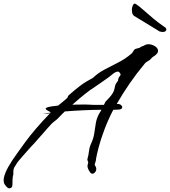

<svg xmlns="http://www.w3.org/2000/svg" viewBox="-104 -896 930 1051"><path d="M-53 135Q-59 135 -63 131Q-72 123 -78 114Q-84 105 -84 90Q-84 74 -73.5 48Q-63 22 -37 -18Q-17 -48 34.5 -118.5Q86 -189 170 -276Q173 -277 173 -279Q173 -282 166.5 -285.5Q160 -289 153 -293Q146 -297 146 -301Q146 -306 160 -310Q174 -314 214 -318Q227 -329 240.5 -339.5Q254 -350 260 -356Q265 -360 266 -362Q267 -364 267 -365V-366Q267 -368 268.5 -370.5Q270 -373 275 -377Q340 -434 371.5 -451Q403 -468 405 -470Q433 -497 470.5 -516.5Q508 -536 546 -555.5Q584 -575 615 -602Q619 -604 623 -611.5Q627 -619 631 -624Q636 -629 649 -631.5Q662 -634 664 -637Q668 -641 675.5 -643Q683 -645 687 -648Q696 -654 708 -654Q726 -654 743.5 -643.5Q761 -633 761 -618Q761 -608 753 -600Q747 -593 737.5 -587.5Q728 -582 722 -574Q716 -567 706 -561.5Q696 -556 691 -551Q645 -496 606 -439.5Q567 -383 535 -327Q549 -328 557 -322Q565 -316 565 -309Q565 -296 542 -296Q537 -296 530.5 -295.5Q524 -295 516 -295Q488 -241 467.5 -186.5Q447 -132 436 -89.5Q425 -47 422 -28Q422 -18 417.5 -6Q413 6 415 8Q418 12 420.5 17.5Q423 23 423 30Q423 44 408 54Q406 55 402 55Q395 55 390.5 49Q386 43 382 36Q379 30 377 24.5Q375 19 375 13Q375 7 378 -2Q379 -3 379 -5Q379 -10 376 -15.5Q373 -21 375 -28Q380 -42 382.5 -65Q385 -88 392 -104Q408 -137 412 -166.5Q416 -196 421 -224.5Q426 -253 444 -283Q444 -282 446.5 -286Q449 -290 451 -295Q407 -295 353.5 -292.5Q300 -290 251 -286Q243 -278 234.5 -270Q226 -262 217 -252Q209 -243 198 -235Q187 -227 179 -219Q172 -212 156.5 -194.5Q141 -177 126 -159.5Q111 -142 104 -135Q101 -131 92.5 -121.5Q84 -112 75.5 -103Q67 -94 64 -91Q34 -57 19 -40Q4 -23 -2 -15.5Q-8 -8 -10 -5Q-12 -2 -14.5 2.5Q-17 7 -26 21Q-31 30 -31 42V51Q-31 55 -31 58.5Q-31 62 -33 66Q-35 75 -35.5 92Q-36 109 -36 116Q-36 126 -41.5 130.5Q-47 135 -53 135ZM407 -322H465L473 -339L474 -340Q501 -367 510.5 -382Q520 -397 522 -407.5Q524 -418 526.5 -428Q529 -438 542 -454Q543 -470 551.5 -479Q560 -488 553 -495Q549 -504 540 -504Q528 -504 507 -486Q498 -478 481 -466Q464 -454 446 -441.5Q428 -429 415.5 -420.5Q403 -412 403 -412L402 -411Q395 -408 365 -384.5Q335 -361 292 -323Q311 -323 329 -323.5Q347 -324 363 -324Q375 -324 386 -323Q397 -322 407 -322ZM172 -279 170 -276Q162 -274 136 -274H135Q130 -274 137 -275Q144 -276 155 -277.5Q166 -279 172 -279ZM787 -721Q780 -721 769 -724Q768 -725 754 -733.5Q740 -742 719.5 -754.5Q699 -767 678.5 -779.5Q658 -792 644 -800.5Q630 -809 630 -809Q623 -814 620.5 -822.5Q618 -831 618 -841Q618 -857 624.5 -869Q631 -881 641 -873Q657 -863 682 -840.5Q707 -818 736.5 -793.5Q766 -769 793 -751Q805 -744 806 -738Q807 -732 805 -729Q800 -721 787 -721Z"/></svg>

Font: Vujahday Script
Style: Regular
Weight: 400
Designer: Robert E. Leuschke
Foundry: Robert E. Leuschke
Version: Version 1.010; ttfautohint (v1.8.3)